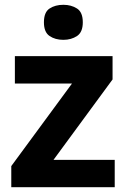

<svg xmlns="http://www.w3.org/2000/svg" viewBox="-20 -780 528 800"><path d="M458 0H27V-88L280 -432H42V-546H449V-449L203 -114H458ZM244 -760Q277 -760 301 -744.5Q325 -729 325 -687Q325 -646 301 -630Q277 -614 244 -614Q210 -614 186.5 -630Q163 -646 163 -687Q163 -729 186.5 -744.5Q210 -760 244 -760Z"/></svg>

Font: Noto Sans Javanese
Style: Regular
Weight: 400
Designer: Monotype Design Team
Foundry: Monotype Imaging Inc.
Version: Version 2.004